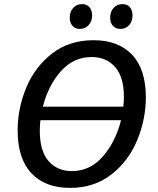

<svg xmlns="http://www.w3.org/2000/svg" viewBox="-20 -906 770 936"><path d="M691 -432Q691 -325 649 -223Q607 -121 523 -55.5Q439 10 321 10Q200 10 133 -61.5Q66 -133 66 -270Q66 -379 108.5 -480Q151 -581 234.5 -645.5Q318 -710 436 -710Q557 -710 624 -639Q691 -568 691 -432ZM189 -386H581Q584 -410 584 -433Q584 -531 541 -579.5Q498 -628 427 -628Q338 -628 276.5 -558.5Q215 -489 189 -386ZM570 -320H177Q174 -295 174 -269Q174 -170 216.5 -121Q259 -72 330 -72Q420 -72 482 -144Q544 -216 570 -320ZM320 -820Q320 -849 337 -867.5Q354 -886 380 -886Q403 -886 416 -871Q429 -856 429 -831Q429 -802 412 -783.5Q395 -765 369 -765Q347 -765 333.5 -780Q320 -795 320 -820ZM517 -820Q517 -849 534 -867.5Q551 -886 577 -886Q600 -886 613 -871Q626 -856 626 -831Q626 -802 609.5 -783.5Q593 -765 567 -765Q544 -765 530.5 -780Q517 -795 517 -820Z"/></svg>

Font: Bitter Pro Medium
Style: Italic
Weight: 500
Italic angle: -9°
Designer: Sol Matas, and Bitter project Authors
Foundry: Sol Matas
Version: Version 1.010